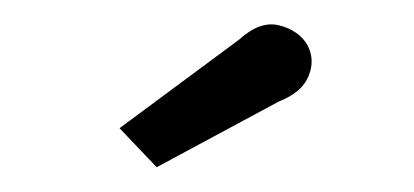

<svg xmlns="http://www.w3.org/2000/svg" viewBox="-20 -760 334 155"><path d="M106.5 -625 76.5 -656.5 173 -728Q190 -743.5 205.5 -739.5Q221 -735.5 228 -724Q234.5 -712 229.2 -698.8Q224 -685.5 205 -678Z"/></svg>

Font: Imbue 10pt ExtraBold
Style: Regular
Weight: 800
Designer: Tyler Finck
Foundry: Etcetera Type Company
Version: Version 1.102; ttfautohint (v1.8.3)